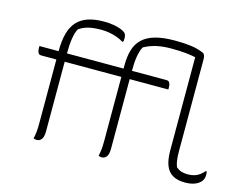

<svg xmlns="http://www.w3.org/2000/svg" viewBox="-105 -926 1410 1113"><g transform="rotate(15 600.0 -370.0)"><path d="M230 -60Q230 -24 218.5 -10Q207 4 190 4Q185 4 179.5 2.5Q174 1 171 0Q176 -24 178 -42Q180 -60 180 -96Q180 -150 180 -203.5Q180 -257 180 -311Q180 -365 180 -418.5Q180 -472 180 -526Q180 -590 192.5 -634.5Q205 -679 231 -706.5Q257 -734 296.5 -747Q336 -760 390 -760Q422 -760 448.5 -755.5Q475 -751 493.5 -743.5Q512 -736 520 -728Q525 -723 527.5 -716Q530 -709 530 -696Q530 -691 529.5 -685Q529 -679 527 -675H521Q502 -687 480 -694.5Q458 -702 435 -706Q412 -710 390 -710Q341 -710 310 -702Q279 -694 255 -677Q242 -655 236 -615.5Q230 -576 230 -520Q230 -474 230 -428Q230 -382 230 -336Q230 -290 230 -244Q230 -198 230 -152Q230 -106 230 -60ZM954 -697Q932 -702 896.5 -706Q861 -710 808 -710Q756 -710 716 -700.5Q676 -691 644 -672Q631 -644 625.5 -610Q620 -576 620 -520Q620 -474 620 -428Q620 -382 620 -336Q620 -290 620 -244Q620 -198 620 -152Q620 -106 620 -60Q620 -24 608.5 -10Q597 4 580 4Q575 4 569.5 2.5Q564 1 561 0Q566 -24 568 -42Q570 -60 570 -96Q570 -150 570 -204Q570 -258 570 -313.5Q570 -369 570 -427Q570 -485 570 -546Q570 -599 582 -639Q594 -679 622.5 -706Q651 -733 698.5 -746.5Q746 -760 816 -760Q869 -760 909.5 -755Q950 -750 984 -736Q995 -732 999.5 -723.5Q1004 -715 1004 -698Q1004 -640 1004 -585.5Q1004 -531 1004 -478Q1004 -425 1004 -372Q1004 -319 1004 -264.5Q1004 -210 1004 -152Q1004 -115 1007 -93Q1010 -71 1017 -54Q1033 -40 1049.5 -35Q1066 -30 1087 -30Q1109 -30 1126 -35Q1143 -40 1157 -50Q1171 -60 1184 -75H1190Q1191 -71 1191.5 -65.5Q1192 -60 1192 -54Q1192 -41 1188 -30Q1184 -19 1176 -11Q1169 -4 1159.5 2Q1150 8 1138.5 12Q1127 16 1113.5 18Q1100 20 1084 20Q1049 20 1024 10Q999 0 983.5 -20Q968 -40 961 -70Q954 -100 954 -140Q954 -197 954 -253Q954 -309 954 -364Q954 -419 954 -473.5Q954 -528 954 -584Q954 -640 954 -697ZM852 -476H89Q79 -476 74 -481.5Q69 -487 67 -496Q65 -505 65 -516Q65 -518 65 -521Q65 -524 65 -526H828Q838 -526 843 -520.5Q848 -515 850 -506Q852 -497 852 -486Q852 -484 852 -481Q852 -478 852 -476Z"/></g></svg>

Font: Recursive Monospace Casual Light
Style: Regular
Weight: 300
Version: Version 1.047